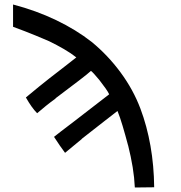

<svg xmlns="http://www.w3.org/2000/svg" viewBox="-20 -675 802 853"><path d="M579 158Q577 114 569.5 68Q562 22 549 -30V-29Q536 -78 524.5 -116.5Q513 -155 502 -182Q483 -168 444 -137Q405 -106 343 -58H344L269 4L246 -28L220 -67Q228 -74 252.5 -92.5Q277 -111 307 -134L465 -256Q460 -267 449 -282.5Q438 -298 421 -320Q393 -354 384 -360Q370 -347 332 -318Q294 -289 229 -240L224 -235Q207 -223 184.5 -205Q162 -187 145 -172Q133 -184 120.5 -201.5Q108 -219 95 -242Q109 -254 152 -289Q195 -324 259 -373L319 -420Q295 -439 264 -457Q233 -475 198 -492Q180 -500 137.5 -517.5Q95 -535 38 -556V-655Q141 -628 229.5 -585.5Q318 -543 387 -489Q459 -430 515.5 -353.5Q572 -277 604 -192Q633 -115 648.5 -27Q664 61 665 157Z"/></svg>

Font: New Athena Unicode
Style: Bold
Weight: 700
Designer: J. Rusten 1997; rev. by R. Hancock 2001, 2002, rev. by D. Mastronarde 2002-2021
Foundry: Society for Classical Studies (formerly American Philological Association)
Version: Version 5.008